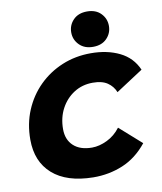

<svg xmlns="http://www.w3.org/2000/svg" viewBox="-102 -1051 968 1144"><g transform="rotate(-10 381.5 -479.0)"><path d="M697 -138Q633 -58 548.5 -23Q464 12 369 11Q209 9 123.5 -66.5Q38 -142 38 -275Q38 -371 72 -452Q106 -533 166.5 -593Q227 -653 307.5 -686.5Q388 -720 482 -720Q581 -720 655.5 -683.5Q730 -647 763 -571L599 -464Q584 -501 551.5 -523Q519 -545 463 -545Q399 -545 349 -513Q299 -481 270 -426.5Q241 -372 241 -303Q241 -239 281 -202Q321 -165 393 -165Q437 -165 484.5 -188Q532 -211 565 -255ZM503 -755Q451 -755 420 -786.5Q389 -818 389 -862Q389 -906 419.5 -937.5Q450 -969 503 -969Q556 -969 586.5 -937.5Q617 -906 617 -862Q617 -818 586.5 -786.5Q556 -755 503 -755Z"/></g></svg>

Font: Livvic Black
Style: Italic
Weight: 900
Italic angle: -10°
Designer: Jacques Le Bailly, Baron von Fonthausen
Version: Version 1.001; ttfautohint (v1.8.2)